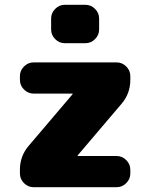

<svg xmlns="http://www.w3.org/2000/svg" viewBox="-20 -780 626 800"><path d="M466 -520Q489 -520 506 -503Q523 -486 523 -463V-447Q523 -390 486 -347L304 -133Q303 -132 303 -131Q303 -130 304 -130H466Q489 -130 506 -113Q523 -96 523 -73V-57Q523 -34 506 -17Q489 0 466 0H120Q97 0 80 -17Q63 -34 63 -57V-73Q63 -130 100 -173L282 -387Q283 -388 283 -389Q283 -390 282 -390H120Q97 -390 80 -407Q63 -424 63 -447V-463Q63 -486 80 -503Q97 -520 120 -520ZM250 -760H336Q359 -760 376 -743Q393 -726 393 -703V-657Q393 -634 376 -617Q359 -600 336 -600H250Q227 -600 210 -617Q193 -634 193 -657V-703Q193 -726 210 -743Q227 -760 250 -760Z"/></svg>

Font: Rounded Mplus 1c Black
Style: Regular
Weight: 900
Version: Version 1.059.20150529